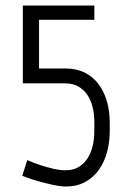

<svg xmlns="http://www.w3.org/2000/svg" viewBox="-20 -670 466 698"><path d="M379 -195Q379 -153 369 -116.5Q359 -80 339 -52Q319 -24 289 -8Q259 8 220 8Q200 8 172.5 2Q145 -4 120 -11Q95 -18 78 -24.5Q61 -31 61 -31L79 -88Q104 -77 129 -69Q150 -62 174 -56.5Q198 -51 218 -51Q246 -51 265.5 -62.5Q285 -74 298 -94Q311 -114 317 -140Q323 -166 323 -195V-224Q323 -253 317 -279Q311 -305 298 -324.5Q285 -344 265 -355.5Q245 -367 217 -367H63V-650H323V-598H122V-421H218Q258 -421 288 -406Q318 -391 338 -364.5Q358 -338 368.5 -302Q379 -266 379 -224V-195Z"/></svg>

Font: Marvel
Style: Regular
Weight: 400
Designer: Carolina Trebol
Foundry: Carolina Trebol
Version: Version 1.001